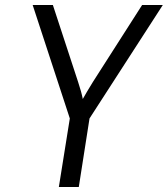

<svg xmlns="http://www.w3.org/2000/svg" viewBox="-20 -750 673 770"><path d="M216 0 260 -275 111 -730H192L293 -422Q307 -380 312 -353Q327 -380 353 -422L550 -730H633L339 -275L296 0Z"/></svg>

Font: JetBrains Mono Semi Light
Style: Italic
Weight: 350
Italic angle: -9°
Monospace: yes
Designer: Philipp Nurullin, Konstantin Bulenkov
Foundry: JetBrains
Version: 2.002